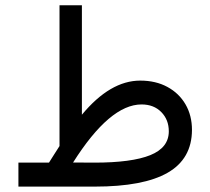

<svg xmlns="http://www.w3.org/2000/svg" viewBox="-20 -692 780 712"><path d="M161.6 -88.9Q170.9 -104.5 181.2 -119.9Q191.4 -135.3 200.7 -150.4V-672.4H283.7V-266.6Q388.7 -393.1 500 -393.1Q557.6 -393.1 600.8 -369.6Q644 -346.2 668 -304.9Q691.9 -263.7 691.9 -210Q691.4 -103 601.8 -51.5Q512.2 0 331.5 0H48.3V-88.9ZM504.9 -304.7Q387.2 -304.7 251 -89.4L329.6 -88.9Q468.8 -88.9 537.4 -116.7Q606 -144.5 606 -205.1Q606 -248 578.1 -276.4Q550.3 -304.7 504.9 -304.7Z"/></svg>

Font: Vazirmatn UI FD
Style: Regular
Weight: 400
Designer: Saber Rastikerdar
Foundry: Saber Rastikerdar
Version: Version 33.003